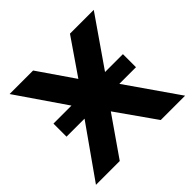

<svg xmlns="http://www.w3.org/2000/svg" viewBox="-158 -816 987 987"><g transform="rotate(-45 336.0 -322.0)"><path d="M661 0H484L334 -213L186 0H13L212 -282H81V-377H212L29 -644H200L334 -449L468 -644H641L456 -377H586V-282H465Z"/></g></svg>

Font: Montserrat Ace
Style: Bold
Weight: 700
Designer: Julieta Ulanovsky
Foundry: Julieta Ulanovsky
Version: Version 1